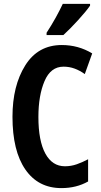

<svg xmlns="http://www.w3.org/2000/svg" viewBox="-20 -955 517 985"><path d="M302 -935Q286 -901 265.5 -864Q245 -827 219 -787V-775H305Q339 -806 380.5 -851.5Q422 -897 442 -926V-935ZM415 -575 453 -681Q382 -724 297 -724Q175 -724 109.5 -619.5Q44 -515 44 -356Q44 -181 110 -85.5Q176 10 295 10Q372 10 432 -24V-138Q404 -123 374.5 -112.5Q345 -102 313 -102Q248 -102 212.5 -167.5Q177 -233 177 -355Q177 -465 208.5 -539Q240 -613 306 -613Q336 -613 363 -603Q390 -593 415 -575Z"/></svg>

Font: Noto Sans UI Condensed
Style: Bold
Weight: 700
Width: 3
Designer: Monotype Design Team
Foundry: Monotype Imaging Inc.
Version: 1.001